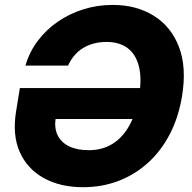

<svg xmlns="http://www.w3.org/2000/svg" viewBox="-20 -758 790 788"><path d="M320.8 10.3Q227.1 10.3 159.4 -27.3Q91.8 -64.9 61 -134.3Q30.3 -203.6 45.9 -300.3L61.5 -396.5H598.1L577.1 -269.5H174.3L208.5 -273.9Q202.1 -233.4 216.3 -203.6Q230.5 -173.8 263.2 -157.7Q295.9 -141.6 344.2 -141.6Q399.9 -141.6 441.9 -167.7Q483.9 -193.8 511.5 -243.9Q539.1 -293.9 550.8 -364.7Q562.5 -435.1 550.3 -484.6Q538.1 -534.2 504.4 -560.1Q470.7 -585.9 416.5 -585.9Q389.2 -585.9 364.7 -579.3Q340.3 -572.8 320.1 -560.3Q299.8 -547.9 284.7 -529.5Q269.5 -511.2 259.3 -488.8H84.5Q100.1 -543.5 134 -589.1Q168 -634.8 215.8 -668Q263.7 -701.2 321.3 -719.5Q378.9 -737.8 442.4 -737.8Q539.6 -737.8 610.8 -693.6Q682.1 -649.4 714.4 -565.7Q746.6 -481.9 727.1 -363.3Q712.9 -276.9 677.2 -208Q641.6 -139.2 587.9 -90.3Q534.2 -41.5 466.6 -15.6Q398.9 10.3 320.8 10.3Z"/></svg>

Font: Inter 17pt ExtraBold
Style: Italic
Weight: 800
Italic angle: -9.3988°
Version: Version 4.001;git-66647c0bb